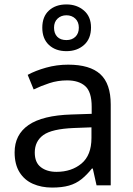

<svg xmlns="http://www.w3.org/2000/svg" viewBox="-20 -837 601 867"><path d="M288 -545Q386 -545 433 -502Q480 -459 480 -365V0H416L399 -76H395Q372 -47 347.5 -27.5Q323 -8 291.5 1Q260 10 215 10Q167 10 128.5 -7Q90 -24 68 -59.5Q46 -95 46 -149Q46 -229 109 -272.5Q172 -316 303 -320L394 -323V-355Q394 -422 365 -448Q336 -474 283 -474Q241 -474 203 -461.5Q165 -449 132 -433L105 -499Q140 -518 188 -531.5Q236 -545 288 -545ZM314 -259Q214 -255 175.5 -227Q137 -199 137 -148Q137 -103 164.5 -82Q192 -61 235 -61Q303 -61 348 -98.5Q393 -136 393 -214V-262ZM280 -606Q231 -606 201 -634Q171 -662 171 -712Q171 -762 201 -789.5Q231 -817 280 -817Q327 -817 359 -789.5Q391 -762 391 -713Q391 -662 359.5 -634Q328 -606 280 -606ZM280 -656Q305 -656 320.5 -671Q336 -686 336 -712Q336 -738 320 -753Q304 -768 280 -768Q256 -768 240 -753Q224 -738 224 -712Q224 -686 238.5 -671Q253 -656 280 -656Z"/></svg>

Font: Noto Sans Telugu
Style: Regular
Weight: 400
Designer: Jelle Bosma - Monotype Design Team
Foundry: Monotype Imaging Inc.
Version: Version 2.003